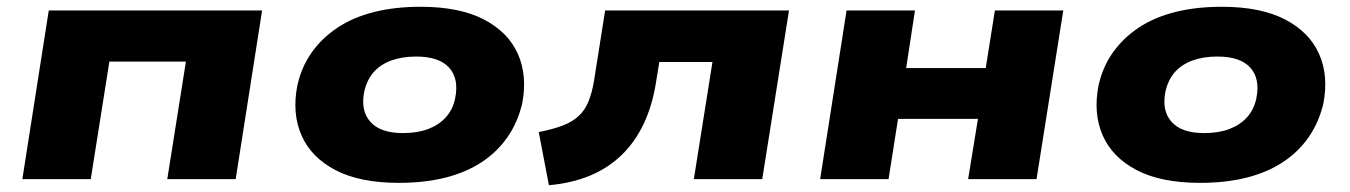

<svg xmlns="http://www.w3.org/2000/svg" viewBox="-20 -529 3986 567"><path d="M46 0 124 -498H754L676 0H474L529 -347H303L248 0Z M1158 11Q1043 11 971 -26.5Q899 -64 870.5 -129Q842 -194 858 -276Q870 -331 900.5 -374Q931 -417 977 -447.5Q1023 -478 1084.5 -493.5Q1146 -509 1222 -509Q1337 -509 1409 -471.5Q1481 -434 1509.5 -369.5Q1538 -305 1522 -223Q1509 -168 1479 -124.5Q1449 -81 1403 -50.5Q1357 -20 1295.5 -4.5Q1234 11 1158 11ZM1170 -136Q1213 -136 1244.5 -148Q1276 -160 1296.5 -182.5Q1317 -205 1324 -238Q1336 -296 1306.5 -329Q1277 -362 1209 -362Q1168 -362 1136 -350.5Q1104 -339 1084 -316.5Q1064 -294 1056 -260Q1044 -203 1073.5 -169.5Q1103 -136 1170 -136Z M1601 18 1571 -139Q1612 -147 1641 -158Q1670 -169 1688.5 -186Q1707 -203 1717.5 -228.5Q1728 -254 1734 -289L1767 -498H2310L2231 0H2029L2084 -346H1927L1917 -284Q1906 -216 1880.5 -162.5Q1855 -109 1815 -70.5Q1775 -32 1721.5 -10Q1668 12 1601 18Z M2402 0 2480 -498H2682L2656 -328H2891L2918 -498H3120L3041 0H2839L2868 -178H2632L2604 0Z M3524 11Q3409 11 3337 -26.5Q3265 -64 3236.5 -129Q3208 -194 3224 -276Q3236 -331 3266.5 -374Q3297 -417 3343 -447.5Q3389 -478 3450.5 -493.5Q3512 -509 3588 -509Q3703 -509 3775 -471.5Q3847 -434 3875.5 -369.5Q3904 -305 3888 -223Q3875 -168 3845 -124.5Q3815 -81 3769 -50.5Q3723 -20 3661.5 -4.5Q3600 11 3524 11ZM3536 -136Q3579 -136 3610.5 -148Q3642 -160 3662.5 -182.5Q3683 -205 3690 -238Q3702 -296 3672.5 -329Q3643 -362 3575 -362Q3534 -362 3502 -350.5Q3470 -339 3450 -316.5Q3430 -294 3422 -260Q3410 -203 3439.5 -169.5Q3469 -136 3536 -136Z"/></svg>

Font: Nunito Sans 10pt Expanded Black
Style: Italic
Weight: 900
Width: 7
Italic angle: -9°
Designer: Vernon Adams
Foundry: Vernon Adams
Version: Version 3.101;gftools[0.9.27]